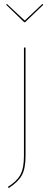

<svg xmlns="http://www.w3.org/2000/svg" viewBox="-20 -758 249 970"><path d="M109 30Q109 94 90 128Q71 162 24 192L20 186Q65 158 83 125Q101 92 101 30V-518H109ZM199 -734 107 -646H102L11 -734L15 -738L105 -654L194 -738Z"/></svg>

Font: Fira Sans Compressed Eight
Style: Regular
Weight: 100
Width: 1
Designer: bBox Type GmbH & Carrois Corporate GbR & Edenspiekermann AG
Foundry: bBox Type GmbH & Carrois Corporate GbR & Edenspiekermann AG
Version: Version 4.301